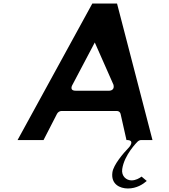

<svg xmlns="http://www.w3.org/2000/svg" viewBox="-20 -820 959 1090"><path d="M618.2 158C608.4 226 660.9 250 706 250C755.3 250 791.4 226.3 813.2 207.3L783.7 182.5C771.6 191.6 751.2 204 726.6 204C697.2 204 668.1 180 673.8 140C685.6 58 759.3 -14.2 761.5 -16.4C766.4 -21.1 774.2 -25 781.6 -25H845.6L644.4 -800H504.1L79.7 -25H227.2L303.6 -173.7C308.5 -183.3 319 -190 329.4 -190H643.4C653.6 -190 662.3 -183.4 664.5 -173.7L698 -25H699.6C749.3 -25 712.9 16 712.9 16C678.1 51.7 624.3 116.1 618.2 158ZM624.2 -338.9C633.1 -301.7 596 -305 596 -305H410C370 -305 391.5 -338.9 391.5 -338.9L518.1 -578.9Z"/></svg>

Font: Hussar Ekologiczny
Style: Regular
Weight: 400
Foundry: Cannot Into Space Fonts
Version: Version 0.97